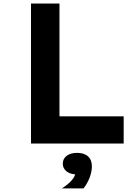

<svg xmlns="http://www.w3.org/2000/svg" viewBox="-20 -820 790 1097"><path d="M157.1 -800H319.8V-155.3H686.6V0H157.1ZM338.7 115Q338.7 87.4 360.8 70.4Q382.9 53.4 419.9 53.4Q456.8 53.4 478.9 70.4Q501 87.4 501 115Q501 142.6 478.9 159.6Q456.8 176.6 419.9 176.6Q382.9 176.6 360.8 159.6Q338.7 142.6 338.7 115ZM410.7 168.6 419.9 53.4Q460.8 53.4 482.9 73.4Q505 93.4 505 130Q505 161 491.9 195.3Q478.7 229.5 457.1 256.6H332.7Q366.4 236.2 387.9 212.2Q409.3 188.2 410.7 168.6Z"/></svg>

Font: Martian Mono VF sWd Rg
Style: Regular
Weight: 400
Width: 6
Monospace: yes
Designer: Roman Shamin
Foundry: Evil Martians
Version: Version 1.100